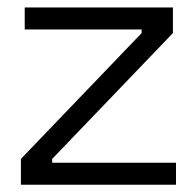

<svg xmlns="http://www.w3.org/2000/svg" viewBox="-20 -508 538 528"><path d="M37.5 0H464V-60.5H123.5V-71L455.5 -417V-487.5H48V-427H369.5V-417L37.5 -71Z"/></svg>

Font: MCL Standard Light
Style: Regular
Weight: 300
Designer: Květoslav Bartoš
Foundry: Florian Karsten
Version: Version 1.001;Glyphs 3.2.3 (3260)